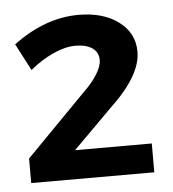

<svg xmlns="http://www.w3.org/2000/svg" viewBox="-39 -815 442 491"><g transform="rotate(-5 182.0 -569.0)"><path d="M224 -658Q224 -678 208.5 -689Q193 -700 165 -700Q139 -700 108 -686Q77 -672 48 -648L12 -717Q94 -778 180 -778Q243 -778 282.5 -748.5Q322 -719 322 -671Q322 -610 241 -534L141 -434H338V-360H22V-423L178 -582Q199 -602 211.5 -622.5Q224 -643 224 -658Z"/></g></svg>

Font: Montserrat arm2 Medium
Style: Regular
Weight: 500
Designer: Julieta Ulanovsky
Foundry: Julieta Ulanovsky
Version: Version 6.000